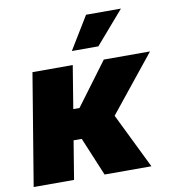

<svg xmlns="http://www.w3.org/2000/svg" viewBox="-85 -844 836 919"><g transform="rotate(-10 333.0 -384.5)"><path d="M4.4 0 94.2 -542.5H290L255.9 -334.5H286.1L440.9 -542.5H665.5L445.3 -268.6L576.7 0H349.1L271 -187H231.4L200.7 0ZM297.4 -609.4 394.5 -768.6H564L426.3 -609.4Z"/></g></svg>

Font: Inter 16pt Black
Style: Italic
Weight: 900
Italic angle: -9.3988°
Version: Version 4.001;git-66647c0bb